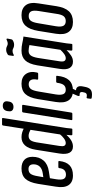

<svg xmlns="http://www.w3.org/2000/svg" viewBox="456 -1179 914 1866"><g transform="rotate(-90 913.0 -246.0)"><path d="M141 6Q75 6 46.5 -37Q18 -80 32 -161L59 -333Q73 -418 108 -456Q143 -494 209 -494Q263 -494 292.5 -466.5Q322 -439 322 -387Q322 -322 286 -280Q250 -238 179 -228L114 -218L104 -157Q96 -107 107 -84.5Q118 -62 148 -62Q177 -62 193 -78.5Q209 -95 212 -127Q213 -136 222 -136H273Q282 -136 281 -126Q274 -60 239.5 -27Q205 6 141 6ZM124 -282 165 -288Q207 -295 228 -318Q249 -341 249 -377Q249 -426 203 -426Q172 -426 156.5 -405.5Q141 -385 133 -333Z M422 6Q380 6 362 -27Q344 -60 354 -125L391 -357Q402 -426 433 -460Q464 -494 513 -494Q537 -494 560.5 -487Q584 -480 605 -467L594 -401Q574 -413 557.5 -419Q541 -425 525 -425Q508 -425 495.5 -417.5Q483 -410 475.5 -393.5Q468 -377 463 -350L428 -128Q422 -94 429 -79Q436 -64 456 -64Q476 -64 500 -81Q524 -98 547 -128L548 -72Q515 -32 484.5 -13Q454 6 422 6ZM540 0Q531 0 531 -10Q532 -30 535.5 -57Q539 -84 541 -100L538 -110L626 -673Q628 -683 636 -683H691Q701 -683 699 -673L612 -121Q605 -82 601.5 -55Q598 -28 597 -10Q597 0 588 0Z M687 0Q677 0 679 -10L753 -478Q755 -488 763 -488H819Q823 -488 825.5 -485.5Q828 -483 827 -478L752 -10Q750 0 742 0ZM807 -572Q785 -572 773 -584Q761 -596 765 -618L766 -630Q770 -653 783 -664.5Q796 -676 819 -676Q841 -676 852.5 -664Q864 -652 861 -630L859 -618Q856 -595 842.5 -583.5Q829 -572 807 -572Z M965 6Q898 6 870 -37.5Q842 -81 855 -161L883 -335Q897 -419 932 -456.5Q967 -494 1032 -494Q1097 -494 1127 -451.5Q1157 -409 1141 -342Q1138 -332 1131 -332H1081Q1071 -332 1072 -342Q1080 -381 1068.5 -402.5Q1057 -424 1027 -424Q997 -424 981 -403Q965 -382 956 -326L928 -159Q921 -111 931.5 -87.5Q942 -64 973 -64Q1005 -64 1020.5 -84.5Q1036 -105 1041 -147Q1043 -157 1051 -157H1101Q1111 -157 1109 -147Q1102 -70 1066.5 -32Q1031 6 965 6ZM928 191Q909 191 894 188Q885 186 886 176L890 146Q892 137 900 139Q905 140 910.5 140.5Q916 141 920 141Q944 141 948 112L951 99Q953 85 948 78Q943 71 929 71H921Q912 71 913 61Q914 51 918 44L947 -23Q951 -32 958 -32H989Q1000 -32 995 -21L968 36H970Q991 36 1001.5 52Q1012 68 1007 96L1003 117Q996 157 979 174Q962 191 928 191Z M1247 6Q1206 6 1186 -25Q1166 -56 1177 -125L1211 -341Q1225 -423 1259.5 -458.5Q1294 -494 1354 -494Q1394 -494 1425.5 -486.5Q1457 -479 1491 -475L1435 -121Q1428 -80 1424.5 -54Q1421 -28 1420 -10Q1420 0 1411 0H1363Q1354 0 1354 -10Q1355 -20 1356 -32Q1357 -44 1359 -56Q1334 -31 1306.5 -12.5Q1279 6 1247 6ZM1280 -64Q1299 -64 1320 -78.5Q1341 -93 1362 -116L1408 -417Q1395 -420 1381 -422.5Q1367 -425 1352 -425Q1324 -425 1308 -405.5Q1292 -386 1283 -335L1251 -128Q1245 -94 1252.5 -79Q1260 -64 1280 -64ZM1412 -566Q1397 -566 1387.5 -569.5Q1378 -573 1370 -577Q1362 -581 1351 -581Q1340 -581 1332 -578.5Q1324 -576 1314 -570Q1308 -567 1305 -569.5Q1302 -572 1303 -579L1308 -615Q1310 -624 1316 -628Q1325 -634 1336.5 -638.5Q1348 -643 1362 -643Q1377 -643 1386.5 -639.5Q1396 -636 1404 -632Q1412 -628 1421 -628Q1432 -628 1440.5 -631Q1449 -634 1459 -638Q1464 -642 1468 -639Q1472 -636 1471 -630L1464 -594Q1462 -584 1457 -581Q1449 -575 1437 -570.5Q1425 -566 1412 -566Z M1632 6Q1567 6 1536 -35.5Q1505 -77 1518 -159L1546 -333Q1560 -417 1596.5 -455.5Q1633 -494 1699 -494Q1764 -494 1795.5 -452.5Q1827 -411 1813 -329L1786 -155Q1773 -72 1736 -33Q1699 6 1632 6ZM1641 -64Q1672 -64 1688.5 -84.5Q1705 -105 1712 -157L1739 -328Q1747 -379 1735 -401.5Q1723 -424 1690 -424Q1659 -424 1643.5 -403Q1628 -382 1620 -331L1591 -160Q1583 -109 1595.5 -86.5Q1608 -64 1641 -64Z"/></g></svg>

Font: Sofia Sans Extra Condensed Medium
Style: Italic
Weight: 500
Italic angle: -9°
Version: Version 4.100